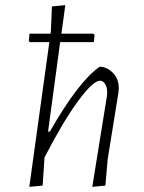

<svg xmlns="http://www.w3.org/2000/svg" viewBox="-20 -723 562 747"><path d="M378 -463Q407 -456 425 -433Q443 -410 442 -377L441 -364L399 -104L390 -1L339 4L396 -349L397 -363Q397 -383 389 -396Q381 -409 369 -409Q342 -409 283.5 -329.5Q225 -250 153 -110V-108L146 -1L94 4L172 -559H97L92 -563L95 -592H177L178 -604L182 -698L234 -703L219 -592H343L348 -587L345 -559H214L167 -211H174Q284 -404 367 -463Z"/></svg>

Font: Alegreya Sans SC Light
Style: Italic
Weight: 300
Italic angle: -7°
Designer: Juan Pablo del Peral
Foundry: Huerta Tipografica
Version: Version 2.007